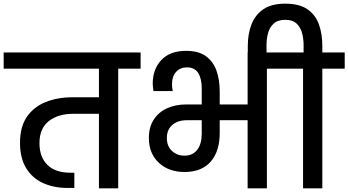

<svg xmlns="http://www.w3.org/2000/svg" viewBox="-44 -1026 1898 1046"><path d="M-24 -652V-740H722V-652H600V0H495V-406H355Q272 -406 221.5 -366Q171 -326 171 -246Q171 -171 214 -128Q257 -85 340 -85H361V-2H325Q250 -2 191 -28.5Q132 -55 98.5 -110Q65 -165 65 -248Q65 -335 102.5 -389.5Q140 -444 204.5 -470Q269 -496 350 -496H495V-652Z M962 -89Q874 -89 820.5 -140Q767 -191 767 -274Q767 -334 794 -375Q821 -416 867 -436.5Q913 -457 970 -457H1055V-546Q1055 -597 1036 -628Q1017 -659 974 -659Q938 -659 915.5 -634.5Q893 -610 893 -566Q893 -558 894 -549Q895 -540 897 -530H792Q791 -539 789.5 -549.5Q788 -560 788 -570Q788 -649 835 -699Q882 -749 970 -749Q1037 -749 1077 -720.5Q1117 -692 1135 -642Q1153 -592 1153 -528V-457H1305V-740H1533V-652H1410V0H1305V-371H1153V-302Q1153 -201 1103.5 -145Q1054 -89 962 -89ZM961 -178Q1006 -178 1030.5 -210Q1055 -242 1055 -297V-371H973Q925 -371 895 -345.5Q865 -320 865 -274Q865 -230 892.5 -204Q920 -178 961 -178Z M1607 0V-652H1485V-740H1610V-781Q1610 -813 1602 -844.5Q1594 -876 1572.5 -897Q1551 -918 1510 -918Q1469 -918 1446.5 -897Q1424 -876 1416 -844.5Q1408 -813 1408 -781V-716H1306V-776Q1306 -841 1326 -893Q1346 -945 1390.5 -975.5Q1435 -1006 1510 -1006Q1587 -1006 1631 -975.5Q1675 -945 1693.5 -893Q1712 -841 1712 -776V-740H1834V-652H1712V0Z"/></svg>

Font: Poppins Medium
Style: Regular
Weight: 500
Designer: Ninad Kale (Devanagari), Jonny Pinhorn (Latin)
Version: Version 5.002